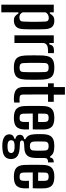

<svg xmlns="http://www.w3.org/2000/svg" viewBox="939 -1749 1010 2928"><g transform="rotate(90 1444.0 -285.0)"><path d="M51.5 200V-600H168V-540H185.5Q205.5 -574 228.5 -591.2Q251.5 -608.5 298 -608.5Q358 -608.5 390 -574.5Q422 -540.5 425 -461Q426 -433 426.8 -390Q427.5 -347 427.5 -299.5Q427.5 -252 426.8 -209.2Q426 -166.5 425 -139Q422 -60 387 -25.8Q352 8.5 292 8.5Q256.5 8.5 232 -7.2Q207.5 -23 185.5 -60.5H168V200ZM247.5 -76Q276 -76 291.8 -89Q307.5 -102 308.5 -129.5Q311 -177.5 311.8 -222Q312.5 -266.5 312.5 -308.8Q312.5 -351 311.5 -391.8Q310.5 -432.5 308.5 -473.5Q307.5 -499 294.5 -511.5Q281.5 -524 254 -524Q226 -524 202.2 -510.8Q178.5 -497.5 168 -473.5V-127Q180 -99 199 -87.5Q218 -76 247.5 -76Z M518.5 0V-600H636V-532.5H658Q665.5 -572 688.2 -587.5Q711 -603 748.5 -603Q760 -603 771 -602.2Q782 -601.5 790.5 -601V-512.5H750Q701 -512.5 672.8 -498Q644.5 -483.5 636 -447V0Z M1010.5 8.5Q945.5 8.5 906.2 -8.5Q867 -25.5 848.5 -63Q830 -100.5 826.5 -162Q825.5 -187 824.8 -222.2Q824 -257.5 824 -297Q824 -336.5 824.8 -373.5Q825.5 -410.5 826.5 -438.5Q830.5 -500.5 849 -538Q867.5 -575.5 906.5 -592Q945.5 -608.5 1010.5 -608.5Q1077 -608.5 1115.8 -591.2Q1154.5 -574 1172.2 -536.5Q1190 -499 1193.5 -438.5Q1194.5 -412 1195.2 -376.2Q1196 -340.5 1196 -301.8Q1196 -263 1195.2 -226.5Q1194.5 -190 1193.5 -162Q1190 -100.5 1172 -63Q1154 -25.5 1115.2 -8.5Q1076.5 8.5 1010.5 8.5ZM1010.5 -78Q1047.5 -78 1062.5 -92.2Q1077.5 -106.5 1078.5 -134.5Q1080 -179.5 1080.8 -220.8Q1081.5 -262 1081.5 -301.8Q1081.5 -341.5 1080.8 -382Q1080 -422.5 1078.5 -466Q1077.5 -495 1062.2 -508.5Q1047 -522 1010.5 -522Q974.5 -522 958.2 -507.5Q942 -493 941 -465Q940 -430 939.2 -390Q938.5 -350 938.5 -307.5Q938.5 -265 939.2 -221.8Q940 -178.5 942 -135.5Q943 -106 958.8 -92Q974.5 -78 1010.5 -78Z M1490.5 8.5Q1390 8.5 1347.8 -27Q1305.5 -62.5 1305.5 -147L1304.5 -512.5H1251V-600H1307.5V-770H1423.5V-600H1532V-512.5H1420.5L1421.5 -133.5Q1421.5 -100.5 1436.5 -89Q1451.5 -77.5 1491 -77.5Q1505.5 -77.5 1517.2 -78.2Q1529 -79 1543.5 -79.5V3.5Q1531.5 5.5 1518.8 7Q1506 8.5 1490.5 8.5Z M1779 8.5Q1684 8.5 1643.2 -28Q1602.5 -64.5 1597.5 -145.5Q1596.5 -175.5 1595.8 -216.2Q1595 -257 1595 -301Q1595 -345 1595.8 -385Q1596.5 -425 1597.5 -453Q1603 -537 1645 -572.8Q1687 -608.5 1777.5 -608.5Q1869 -608.5 1909.5 -573Q1950 -537.5 1954 -457.5Q1954.5 -445.5 1954.8 -415.8Q1955 -386 1954.8 -349Q1954.5 -312 1953 -279.5H1711.5Q1711.5 -244.5 1712.2 -208.2Q1713 -172 1714 -133Q1715 -103 1730 -90.8Q1745 -78.5 1778.5 -78.5Q1811 -78.5 1824.2 -90.8Q1837.5 -103 1839 -133.5Q1840 -148.5 1840.2 -170.8Q1840.5 -193 1839 -221.5H1953Q1954 -210 1954.5 -186Q1955 -162 1954 -145.5Q1950 -63 1909.8 -27.2Q1869.5 8.5 1779 8.5ZM1712 -361.5H1840Q1840.5 -384 1840.5 -406.2Q1840.5 -428.5 1840.2 -445.5Q1840 -462.5 1839 -469.5Q1837.5 -498.5 1823.2 -510.2Q1809 -522 1777.5 -522Q1743 -522 1729 -509.2Q1715 -496.5 1714 -469.5Q1713.5 -442 1712.8 -415Q1712 -388 1712 -361.5Z M2206 185Q2128.5 185 2083.2 162.5Q2038 140 2030.5 96.5Q2029.5 89.5 2028.8 81Q2028 72.5 2029 66Q2031.5 39 2050 22.2Q2068.5 5.5 2096 1.5V-15.5Q2067.5 -21.5 2053.5 -35.8Q2039.5 -50 2037 -71Q2036 -78 2036 -84.2Q2036 -90.5 2036.5 -97Q2039 -118 2057.2 -131.8Q2075.5 -145.5 2103 -149.5V-167Q2066 -183.5 2048 -217.2Q2030 -251 2027 -305.5Q2026 -322 2025.5 -341.8Q2025 -361.5 2025 -381.8Q2025 -402 2025.5 -420.5Q2026 -439 2027 -452.5Q2031 -509 2050.2 -543.2Q2069.5 -577.5 2108 -593Q2146.5 -608.5 2208 -608.5Q2269.5 -608.5 2307.5 -593.5Q2345.5 -578.5 2364.5 -544.5H2381.5Q2385.5 -572.5 2403.8 -586.2Q2422 -600 2456.5 -600V-512.5H2443Q2418 -512.5 2403.5 -498.8Q2389 -485 2389 -452V-426Q2389 -420 2389 -405.5Q2389 -391 2389.2 -373Q2389.5 -355 2389.2 -336.8Q2389 -318.5 2388 -305Q2384.5 -249 2365.5 -214.8Q2346.5 -180.5 2308.2 -165Q2270 -149.5 2208 -149.5Q2164 -149.5 2143.5 -142Q2123 -134.5 2123 -117V-112.5Q2123 -101.5 2130.2 -94.8Q2137.5 -88 2156.2 -85Q2175 -82 2209 -81.5Q2304 -79 2350 -52Q2396 -25 2404.5 32Q2405.5 39.5 2405.8 49.8Q2406 60 2404.5 70.5Q2399 113 2375.2 138.2Q2351.5 163.5 2309 174.2Q2266.5 185 2206 185ZM2211.5 105.5Q2240.5 105.5 2261.8 101.2Q2283 97 2295.5 87.8Q2308 78.5 2311.5 63Q2314 55.5 2313.8 49.2Q2313.5 43 2311 36Q2307.5 22 2296 13.8Q2284.5 5.5 2263.8 1.5Q2243 -2.5 2211.5 -2.5Q2172 -3 2148.2 5.2Q2124.5 13.5 2120 37Q2119 45.5 2119 51.2Q2119 57 2120 63.5Q2123.5 79 2135 88.2Q2146.5 97.5 2166 101.5Q2185.5 105.5 2211.5 105.5ZM2208 -235.5Q2241.5 -235.5 2257.8 -249.2Q2274 -263 2275.5 -290.5Q2276.5 -306 2277.2 -329.2Q2278 -352.5 2278 -378.2Q2278 -404 2277.2 -427.8Q2276.5 -451.5 2275.5 -467.5Q2274 -495 2258 -508.5Q2242 -522 2208.5 -522Q2174 -522 2157.2 -508.5Q2140.5 -495 2139 -465Q2138.5 -449.5 2137.8 -426.5Q2137 -403.5 2137 -378.8Q2137 -354 2137.5 -331.2Q2138 -308.5 2139 -293Q2141 -264 2157.5 -249.8Q2174 -235.5 2208 -235.5Z M2677 8.5Q2582 8.5 2541.2 -28Q2500.5 -64.5 2495.5 -145.5Q2494.5 -175.5 2493.8 -216.2Q2493 -257 2493 -301Q2493 -345 2493.8 -385Q2494.5 -425 2495.5 -453Q2501 -537 2543 -572.8Q2585 -608.5 2675.5 -608.5Q2767 -608.5 2807.5 -573Q2848 -537.5 2852 -457.5Q2852.5 -445.5 2852.8 -415.8Q2853 -386 2852.8 -349Q2852.5 -312 2851 -279.5H2609.5Q2609.5 -244.5 2610.2 -208.2Q2611 -172 2612 -133Q2613 -103 2628 -90.8Q2643 -78.5 2676.5 -78.5Q2709 -78.5 2722.2 -90.8Q2735.5 -103 2737 -133.5Q2738 -148.5 2738.2 -170.8Q2738.5 -193 2737 -221.5H2851Q2852 -210 2852.5 -186Q2853 -162 2852 -145.5Q2848 -63 2807.8 -27.2Q2767.5 8.5 2677 8.5ZM2610 -361.5H2738Q2738.5 -384 2738.5 -406.2Q2738.5 -428.5 2738.2 -445.5Q2738 -462.5 2737 -469.5Q2735.5 -498.5 2721.2 -510.2Q2707 -522 2675.5 -522Q2641 -522 2627 -509.2Q2613 -496.5 2612 -469.5Q2611.5 -442 2610.8 -415Q2610 -388 2610 -361.5Z"/></g></svg>

Font: Big Shoulders Text Thin
Style: Bold
Weight: 700
Version: Version 2.002